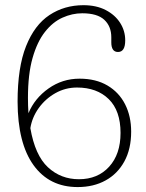

<svg xmlns="http://www.w3.org/2000/svg" viewBox="-20 -730 579 759"><path d="M310 -709.5Q361 -709.5 398 -690.2Q435 -671 455 -639.5Q475 -608 475 -570.5Q475 -524.5 446.5 -524.5Q420 -524.5 420 -562.5V-582.5Q420 -626 392.2 -651.8Q364.5 -677.5 305 -677.5Q265.5 -677.5 227 -660.2Q188.5 -643 157.8 -604Q127 -565 108.8 -501Q90.5 -437 90.5 -343Q90.5 -311.5 92.5 -282.5Q117 -341.5 171.8 -380.2Q226.5 -419 294.5 -419Q359 -419 404.8 -392Q450.5 -365 474.5 -317.8Q498.5 -270.5 498.5 -209.5Q498.5 -141.5 471.8 -92.2Q445 -43 397.5 -16.8Q350 9.5 287 9.5Q175 9.5 112.5 -77.2Q50 -164 49.5 -328Q49.5 -463.5 83 -547.5Q116.5 -631.5 175.5 -670.5Q234.5 -709.5 310 -709.5ZM284.5 -384Q238.5 -384 199 -361.8Q159.5 -339.5 133.2 -303Q107 -266.5 100 -223.5Q118.5 -116 169.5 -68.8Q220.5 -21.5 292 -21.5Q366.5 -21.5 411.5 -71Q456.5 -120.5 456.5 -204.5Q456.5 -292.5 409.8 -338.2Q363 -384 284.5 -384Z"/></svg>

Font: Fraunces 9pt S100 Thin
Style: Regular
Weight: 100
Version: Version 1.000; ttfautohint (v1.8.3)